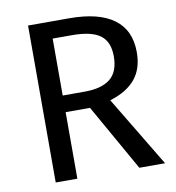

<svg xmlns="http://www.w3.org/2000/svg" viewBox="-78 -759 762 830"><g transform="rotate(-10 302.5 -344.5)"><path d="M302 -292H195V0H100V-689H281Q410 -689 476.5 -640Q543 -591 543 -494Q543 -422 506 -377Q469 -332 394 -309L580 0H467ZM291 -365Q366 -365 404 -395.5Q442 -426 442 -494Q442 -558 403.5 -586.5Q365 -615 280 -615H195V-365Z"/></g></svg>

Font: Fira GO
Style: Regular
Weight: 400
Designer: Carrois Corporate
Foundry: Carrois Corporate GbR
Version: Version 0.300